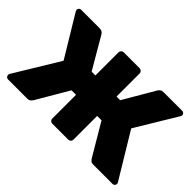

<svg xmlns="http://www.w3.org/2000/svg" viewBox="-114 -1015 1331 1331"><g transform="rotate(45 551.0 -350.0)"><path d="M39 0Q30 0 23.5 -6.5Q17 -13 17 -22Q17 -30 19 -33L220 -364L37 -667Q34 -673 34 -678Q34 -687 40 -693.5Q46 -700 55 -700H237Q253 -700 262.5 -693.5Q272 -687 276 -679L411 -448H448V-674Q448 -685 455.5 -692.5Q463 -700 474 -700H629Q639 -700 647 -692.5Q655 -685 655 -674V-448H691L826 -679Q831 -687 840 -693.5Q849 -700 865 -700H1047Q1057 -700 1063 -693.5Q1069 -687 1069 -678Q1069 -673 1066 -667L883 -364L1083 -33Q1086 -30 1086 -22Q1086 -13 1079.5 -6.5Q1073 0 1064 0H875Q857 0 849 -8.5Q841 -17 838 -21L698 -258H655V-26Q655 -14 647 -7Q639 0 629 0H474Q463 0 455.5 -7Q448 -14 448 -26V-258H404L265 -21Q262 -17 253.5 -8.5Q245 0 227 0Z"/></g></svg>

Font: Rubik ExtraBold
Style: Regular
Weight: 800
Designer: Hubert and Fischer
Foundry: Hubert and Fischer
Version: Version 2.300;gftools[0.9.30]